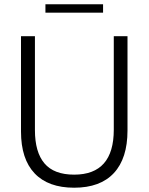

<svg xmlns="http://www.w3.org/2000/svg" viewBox="-20 -866 694 896"><path d="M78 -252V-697H143V-259Q143 -156 187.5 -103.5Q232 -51 326 -51Q511 -51 511 -261V-697H575V-257Q575 -127 511.5 -58.5Q448 10 326 10Q205 10 141.5 -57Q78 -124 78 -252ZM192 -846H461V-807H192Z"/></svg>

Font: Hanken Grotesk Light
Style: Regular
Weight: 300
Designer: Alfredo Marco Pradil
Foundry: Hanken Design Co.
Version: Version 3.014